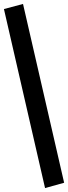

<svg xmlns="http://www.w3.org/2000/svg" viewBox="-47 -767 346 976"><path d="M182 189 -27 -721 70 -747 279 162Z"/></svg>

Font: Piazzolla Black
Style: Italic
Weight: 900
Italic angle: -11.3°
Designer: Juan Pablo del Peral
Foundry: Huerta Tipografica
Version: Version 1.330